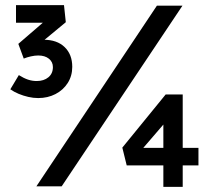

<svg xmlns="http://www.w3.org/2000/svg" viewBox="-20 -722 831 744"><path d="M128 -342Q109 -342 89.5 -346.5Q70 -351 52 -358.5Q34 -366 20 -376L53 -431Q72 -419 88.5 -413.5Q105 -408 122 -408Q150 -408 167.5 -422.5Q185 -437 185 -462Q185 -482 169.5 -494.5Q154 -507 128 -507Q115 -507 99.5 -503.5Q84 -500 72 -495L51 -552L153 -640L172 -634H42V-702H228L235 -636L136 -554L123 -561Q128 -564 136 -566Q144 -568 149 -568Q201 -568 230.5 -539.5Q260 -511 260 -463Q260 -428 242.5 -400.5Q225 -373 195 -357.5Q165 -342 128 -342ZM121 0 588 -700H687L219 0ZM672 -149H749V-81H672ZM506 -115 490 -149H631L613 -130V-284L642 -273ZM688 2H613V-100L626 -81H471L454 -150L622 -356H688Z"/></svg>

Font: Lexend Medium
Style: Regular
Weight: 500
Designer: Bonnie Shaver-Troup, Thomas Jockin
Foundry: Lexend
Version: Version 1.005